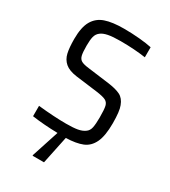

<svg xmlns="http://www.w3.org/2000/svg" viewBox="-213 -799 965 1092"><g transform="rotate(30 270.0 -253.0)"><path d="M295 8 257 190H182V185L240 7Q147 5 72 -6V-74Q178 -63 255 -63Q303 -63 330.5 -68Q358 -73 376 -86Q394 -98 399 -122.5Q404 -147 404 -189Q404 -242 399 -263Q394 -284 376.5 -293Q359 -302 314 -308L173 -326Q122 -333 96.5 -355Q71 -377 63 -412Q55 -447 55 -504Q55 -581 79 -622.5Q103 -664 149.5 -680Q196 -696 272 -696Q324 -696 373.5 -691.5Q423 -687 455 -680V-614Q381 -625 290 -625Q239 -625 209 -619Q179 -613 163 -600Q146 -587 140.5 -565.5Q135 -544 135 -506Q135 -462 140 -442Q145 -422 160 -413.5Q175 -405 209 -401L347 -383Q401 -376 429.5 -361.5Q458 -347 472 -309Q485 -277 485 -197Q485 -115 464 -71Q443 -27 402.5 -10.5Q362 6 295 8Z"/></g></svg>

Font: Assailand
Style: Regular
Weight: 400
Designer: Hector Gatti with collaboration of the Omnibus-Type team
Foundry: Omnibus-Type
Version: Version 0.072;October 19, 2019;FontCreator 12.0.0.2547 64-bi